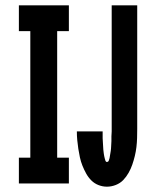

<svg xmlns="http://www.w3.org/2000/svg" viewBox="-20 -690 590 722"><path d="M51 0V-97H94V-573H51V-670H239V-573H195V-97H239V0ZM382 12Q366 12 350.5 6Q335 0 323.5 -11.5Q312 -23 304 -37.5Q296 -52 290 -67Q284 -82 280.5 -98Q277 -114 274.5 -130.5Q272 -147 270.5 -163Q269 -179 269 -196H366Q366 -191 366 -187Q366 -183 366 -178.5Q366 -174 366 -170Q366 -166 366.5 -161.5Q367 -157 367 -153Q367 -149 367.5 -144.5Q368 -140 368 -136Q368 -132 368.5 -127.5Q369 -123 369.5 -119Q370 -115 370.5 -111Q371 -107 372 -102.5Q373 -98 374 -94Q375 -90 376.5 -85.5Q378 -81 382 -81Q387 -81 389 -86Q391 -91 392 -95.5Q393 -100 393.5 -104.5Q394 -109 395 -113.5Q396 -118 396.5 -122.5Q397 -127 397.5 -131.5Q398 -136 398 -140.5Q398 -145 398.5 -150Q399 -155 399 -159.5Q399 -164 399 -168.5Q399 -173 399 -177.5Q399 -182 399.5 -186.5Q400 -191 400 -195.5Q400 -200 400 -205V-670H496V-205Q496 -188 495.5 -171Q495 -154 493 -137Q491 -120 487 -103.5Q483 -87 477.5 -71Q472 -55 463.5 -40Q455 -25 443.5 -13Q432 -1 415.5 5.5Q399 12 382 12Z"/></svg>

Font: Lode Term
Style: Bold
Weight: 700
Monospace: yes
Designer: Belleve Invis
Foundry: Belleve Invis
Version: Version 29.2.0